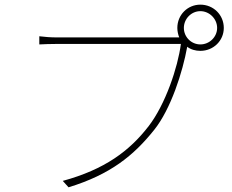

<svg xmlns="http://www.w3.org/2000/svg" viewBox="-20 -792 996 826"><path d="M842 -600.9C802.9 -600.9 771 -632.8 771 -671.9C771 -710.9 802.9 -744 842 -744C881 -744 914.1 -710.9 914.1 -671.9C914.1 -632.8 881 -600.9 842 -600.9ZM226.9 -631C195 -631 173.3 -633.2 149.1 -636V-600.9C173.3 -601.9 192.8 -603 225.9 -603H758.2C745 -502.1 692.1 -344.1 620 -250C536.9 -142 430 -62.9 250 -13.8L274.9 13.8C454.9 -41.2 555 -122.9 643.1 -233C715.2 -322.8 766 -483 785.2 -589.8V-590.9C801.1 -578.8 821 -573.2 842 -573.2C898.1 -573.2 942.8 -616.8 942.8 -671.9C942.8 -728 898.1 -772 842 -772C786.9 -772 742.9 -728 742.9 -671.9C742.9 -658 746.1 -643.1 751.1 -631Z"/></svg>

Font: Karasuma Gothic
Style: Thin
Weight: 200
Designer: Rasmus Andersson / Ryoko Ishizuka
Foundry: rsms
Version: Version 1.00